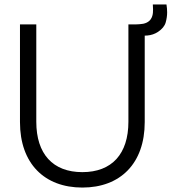

<svg xmlns="http://www.w3.org/2000/svg" viewBox="-20 -830 773 865"><path d="M730 -810H668.5C669 -802.5 669.5 -795 669.5 -788C669.5 -770.5 670 -732.5 625.5 -723C615.5 -721 602.5 -720.5 590.5 -720H558.5V-281.5C558.5 -136.5 484 -54.5 351 -54.5C218 -54.5 143.5 -136.5 143.5 -281.5V-720H70V-280C70 -93.5 180 15 351 15C522 15 632 -93.5 632 -280V-669.5C636 -669.5 640 -669.5 643.5 -670C661.5 -671.5 677.5 -677 692 -686.5C710.5 -699 722 -713 726.5 -729C731 -745 733 -760 733 -774.5C733 -785.5 732 -797.5 730 -810Z"/></svg>

Font: Vela Sans
Style: Regular
Weight: 400
Designer: Principal design: Mikhail Sharanda - project Manrope.
Design modification: Ravid Balaliev
Foundry: Mikhail Sharanda
Version: Version 1.001